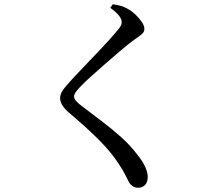

<svg xmlns="http://www.w3.org/2000/svg" viewBox="-20 -823 1040 907"><path d="M631 64Q617 64 606 56Q595 48 589 37Q581 22 571 1.5Q561 -19 540 -50Q507 -102 449.5 -160Q392 -218 302 -294Q283 -311 273.5 -327.5Q264 -344 264 -359Q264 -373 271 -387Q278 -401 291 -415Q306 -433 331 -460Q356 -487 385.5 -517.5Q415 -548 443.5 -578Q472 -608 495.5 -634Q519 -660 532 -676Q545 -691 550 -700Q555 -709 555 -719Q555 -732 542.5 -748.5Q530 -765 501 -786L513 -803Q532 -800 548.5 -796Q565 -792 580 -783Q601 -772 619.5 -754.5Q638 -737 650 -719Q662 -701 662 -687Q662 -675 655 -667Q648 -659 635.5 -650.5Q623 -642 604 -628Q578 -608 544 -579Q510 -550 474.5 -519Q439 -488 409.5 -461.5Q380 -435 365 -419Q344 -398 337 -387Q330 -376 330 -367Q330 -357 339 -346.5Q348 -336 364 -324Q415 -285 462.5 -249Q510 -213 552.5 -175Q595 -137 629 -92Q652 -64 665 -36.5Q678 -9 678 14Q678 27 673 38.5Q668 50 657.5 57Q647 64 631 64Z"/></svg>

Font: Noto Serif HK ExtraLight Medium
Style: Regular
Weight: 500
Version: Version 2.002-H1;hotconv 1.1.0;makeotfexe 2.6.0